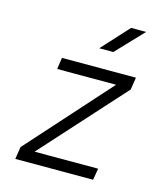

<svg xmlns="http://www.w3.org/2000/svg" viewBox="-116 -874 832 963"><g transform="rotate(15 300.0 -392.5)"><path d="M54 0 64 -64 446 -490H140L149 -550H533L523 -486L138 -60H468L458 0ZM317 -645 445 -785H523L390 -645Z"/></g></svg>

Font: JetBrains Mono NL ExtraLight
Style: Italic
Weight: 200
Italic angle: -9°
Monospace: yes
Designer: Philipp Nurullin, Konstantin Bulenkov
Foundry: JetBrains
Version: Version 2.305; ttfautohint (v1.8.4.7-5d5b)